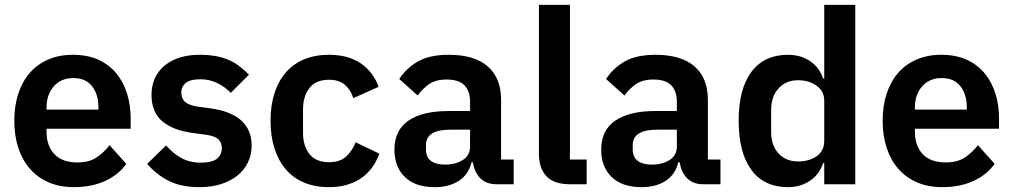

<svg xmlns="http://www.w3.org/2000/svg" viewBox="-20 -760 4180 792"><path d="M285 12Q227 12 181.5 -7.5Q136 -27 104.5 -62.5Q73 -98 56 -148.5Q39 -199 39 -262Q39 -324 55.5 -374Q72 -424 103 -459.5Q134 -495 179 -514.5Q224 -534 281 -534Q342 -534 387 -513Q432 -492 461 -456Q490 -420 504.5 -372.5Q519 -325 519 -271V-229H172V-216Q172 -159 204 -124.5Q236 -90 299 -90Q347 -90 377.5 -110Q408 -130 432 -161L501 -84Q469 -39 413.5 -13.5Q358 12 285 12ZM283 -438Q232 -438 202 -404Q172 -370 172 -316V-308H386V-317Q386 -371 359.5 -404.5Q333 -438 283 -438Z M803 12Q728 12 677 -13.5Q626 -39 587 -84L665 -160Q694 -127 728.5 -108Q763 -89 808 -89Q854 -89 874.5 -105Q895 -121 895 -149Q895 -172 880.5 -185.5Q866 -199 831 -204L779 -211Q694 -222 649.5 -259.5Q605 -297 605 -369Q605 -407 619 -437.5Q633 -468 659 -489.5Q685 -511 721.5 -522.5Q758 -534 803 -534Q841 -534 870.5 -528.5Q900 -523 924 -512.5Q948 -502 968 -486.5Q988 -471 1007 -452L932 -377Q909 -401 877 -417Q845 -433 807 -433Q765 -433 746.5 -418Q728 -403 728 -379Q728 -353 743.5 -339.5Q759 -326 796 -320L849 -313Q1018 -289 1018 -159Q1018 -121 1002.5 -89.5Q987 -58 959 -35.5Q931 -13 891.5 -0.5Q852 12 803 12Z M1337 12Q1279 12 1234 -7Q1189 -26 1158.5 -62Q1128 -98 1112 -148.5Q1096 -199 1096 -262Q1096 -325 1112 -375Q1128 -425 1158.5 -460.5Q1189 -496 1234 -515Q1279 -534 1337 -534Q1416 -534 1467.5 -499Q1519 -464 1542 -402L1437 -355Q1428 -388 1403.5 -409.5Q1379 -431 1337 -431Q1283 -431 1256.5 -397Q1230 -363 1230 -308V-213Q1230 -158 1256.5 -124.5Q1283 -91 1337 -91Q1383 -91 1408 -114.5Q1433 -138 1447 -173L1545 -126Q1519 -57 1466 -22.5Q1413 12 1337 12Z M2028 0Q1986 0 1961.5 -24.5Q1937 -49 1931 -90H1925Q1912 -39 1872 -13.5Q1832 12 1773 12Q1693 12 1650 -30Q1607 -72 1607 -142Q1607 -223 1665 -262.5Q1723 -302 1830 -302H1919V-340Q1919 -384 1896 -408Q1873 -432 1822 -432Q1777 -432 1749.5 -412.5Q1722 -393 1703 -366L1627 -434Q1656 -479 1704 -506.5Q1752 -534 1831 -534Q1937 -534 1992 -486Q2047 -438 2047 -348V-102H2099V0ZM1816 -81Q1859 -81 1889 -100Q1919 -119 1919 -156V-225H1837Q1737 -225 1737 -161V-144Q1737 -112 1757.5 -96.5Q1778 -81 1816 -81Z M2331 0Q2265 0 2234 -33Q2203 -66 2203 -126V-740H2331V-102H2400V0Z M2881 0Q2839 0 2814.5 -24.5Q2790 -49 2784 -90H2778Q2765 -39 2725 -13.5Q2685 12 2626 12Q2546 12 2503 -30Q2460 -72 2460 -142Q2460 -223 2518 -262.5Q2576 -302 2683 -302H2772V-340Q2772 -384 2749 -408Q2726 -432 2675 -432Q2630 -432 2602.5 -412.5Q2575 -393 2556 -366L2480 -434Q2509 -479 2557 -506.5Q2605 -534 2684 -534Q2790 -534 2845 -486Q2900 -438 2900 -348V-102H2952V0ZM2669 -81Q2712 -81 2742 -100Q2772 -119 2772 -156V-225H2690Q2590 -225 2590 -161V-144Q2590 -112 2610.5 -96.5Q2631 -81 2669 -81Z M3380 -87H3375Q3361 -42 3322 -15Q3283 12 3231 12Q3132 12 3079.5 -59Q3027 -130 3027 -262Q3027 -393 3079.5 -463.5Q3132 -534 3231 -534Q3283 -534 3322 -507.5Q3361 -481 3375 -436H3380V-740H3508V0H3380ZM3272 -94Q3318 -94 3349 -116Q3380 -138 3380 -179V-345Q3380 -383 3349 -406Q3318 -429 3272 -429Q3222 -429 3191.5 -395.5Q3161 -362 3161 -306V-216Q3161 -160 3191.5 -127Q3222 -94 3272 -94Z M3867 12Q3809 12 3763.5 -7.5Q3718 -27 3686.5 -62.5Q3655 -98 3638 -148.5Q3621 -199 3621 -262Q3621 -324 3637.5 -374Q3654 -424 3685 -459.5Q3716 -495 3761 -514.5Q3806 -534 3863 -534Q3924 -534 3969 -513Q4014 -492 4043 -456Q4072 -420 4086.5 -372.5Q4101 -325 4101 -271V-229H3754V-216Q3754 -159 3786 -124.5Q3818 -90 3881 -90Q3929 -90 3959.5 -110Q3990 -130 4014 -161L4083 -84Q4051 -39 3995.5 -13.5Q3940 12 3867 12ZM3865 -438Q3814 -438 3784 -404Q3754 -370 3754 -316V-308H3968V-317Q3968 -371 3941.5 -404.5Q3915 -438 3865 -438Z"/></svg>

Font: IBM Plex Sans Devanagari SemiBold
Style: Regular
Weight: 600
Designer: Mike Abbink, Paul van der Laan, Pieter van Rosmalen, Erin McLaughlin
Foundry: Bold Monday
Version: Version 1.1